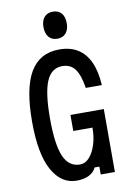

<svg xmlns="http://www.w3.org/2000/svg" viewBox="-111 -1123 823 1202"><g transform="rotate(-10 300.0 -522.0)"><path d="M277 12Q179 12 122 -91Q65 -194 65 -400Q65 -612 125.5 -714Q186 -816 311 -816Q380 -816 428 -786Q476 -756 503 -697Q530 -638 535 -550H433Q420 -634 391.5 -672Q363 -710 311 -710Q242 -710 210.5 -636.5Q179 -563 179 -400Q179 -234 211.5 -159Q244 -84 315 -84Q348 -84 374 -112.5Q400 -141 415.5 -189.5Q431 -238 431 -298H309V-400H521V0H431V-50H401Q387 -20 355 -4Q323 12 277 12ZM312 -884Q277 -884 257.5 -907Q238 -930 238 -971Q238 -1011 257.5 -1033.5Q277 -1056 312 -1056Q347 -1056 366.5 -1033.5Q386 -1011 386 -970Q386 -930 366.5 -907Q347 -884 312 -884Z"/></g></svg>

Font: Martian Mono Condensed
Style: Regular
Weight: 400
Width: 3
Designer: Roman Shamin
Foundry: Evil Martians
Version: Version 1.000